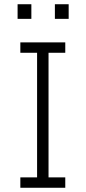

<svg xmlns="http://www.w3.org/2000/svg" viewBox="-20 -886 404 906"><path d="M288 -637H209V-49H288V0H76V-49H155V-637H76V-686H288ZM128 -797H63V-866H128ZM304 -797H239V-866H304Z"/></svg>

Font: Chivo Thin
Style: Regular
Weight: 100
Designer: Hector Gatti
Foundry: Omnibus-Type
Version: Version 1.007